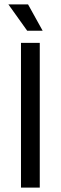

<svg xmlns="http://www.w3.org/2000/svg" viewBox="-20 -849 275 869"><path d="M75 0V-655H160V0ZM18 -829H107L173 -710H103Z"/></svg>

Font: Ropa Sans
Style: Regular
Weight: 400
Designer: Botio Nikoltchev
Foundry: Botjo Nikoltchev
Version: Version 1.002